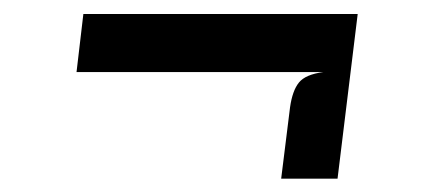

<svg xmlns="http://www.w3.org/2000/svg" viewBox="-20 -438 640 281"><path d="M391.5 -176.5 404.5 -281Q408 -305.5 417.5 -317.2Q427 -329 453 -332.5H92L102 -417.5H503.5L474 -176.5Z"/></svg>

Font: Spline Sans Mono
Style: Italic
Weight: 400
Italic angle: -4°
Monospace: yes
Designer: Eben Sorkin, Mirko Velimirovic
Foundry: Sorkin Type
Version: Version 1.004